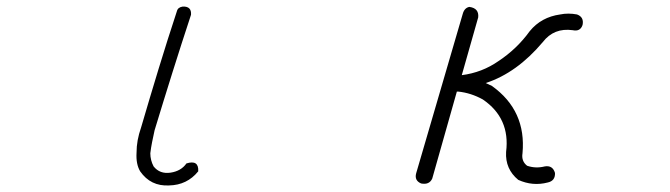

<svg xmlns="http://www.w3.org/2000/svg" viewBox="-20 -570 2040 585"><path d="M537 -550Q564 -551 562 -525Q533 -437 505.5 -349.5Q478 -262 451 -173Q447 -155 443.5 -137.5Q440 -120 438 -103Q438 -82 448 -63Q467 -39 500 -44Q532 -49 548 -72Q586 -84 584 -48Q550 -6 495 -5Q439 -2 407 -48Q394 -70 396 -104Q396 -124 399.5 -143Q403 -162 410 -182Q436 -271 463 -359.5Q490 -448 519 -536Q522 -548 537 -550Z M1410 -549Q1440 -545 1437 -517L1387 -341Q1449 -349 1499 -384Q1555 -421 1594 -475Q1629 -518 1687 -526Q1711 -531 1738 -526Q1760 -518 1755 -494Q1748 -473 1725 -478Q1668 -486 1634 -442Q1555 -348 1460 -317Q1461 -317 1479 -308Q1584 -233 1572 -103Q1568 -79 1586 -65Q1612 -56 1640 -63Q1664 -67 1671 -43Q1672 -19 1649 -14Q1603 -2 1559 -22Q1519 -55 1522 -107Q1535 -210 1451 -267Q1415 -287 1376 -291H1372L1297 -26Q1288 -6 1263 -11Q1242 -20 1248 -42L1390 -528Q1395 -546 1410 -549Z"/></svg>

Font: Yomogi
Style: Regular
Weight: 400
Designer: satsuyako
Foundry: satsuyako
Version: Version 3.100